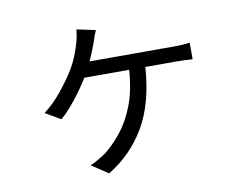

<svg xmlns="http://www.w3.org/2000/svg" viewBox="-76 -717 1151 902"><g transform="rotate(-10 500.0 -265.5)"><path d="M430.2 -592.8Q417.5 -564 411.1 -541Q404.3 -522.5 395 -499Q385.7 -475.6 375 -453.1H775.9Q792 -453.1 814 -454.1Q835.9 -455.1 854 -458V-378.9Q834.5 -380.4 812.7 -381.1Q791 -381.8 775.9 -381.8H628.9Q617.2 -209 551.5 -97.7Q485.8 13.7 375 81.1L295.9 28.8Q311.5 22.5 335.7 8.3Q359.9 -5.9 375 -17.1Q414.1 -48.3 452.1 -95.7Q490.2 -143.1 517.6 -212.9Q544.9 -282.7 551.8 -381.8H337.9Q318.8 -350.6 294.4 -317.1Q270 -283.7 244.9 -254.9Q219.7 -226.1 198.2 -208L125 -251Q171.4 -285.6 211.4 -335.4Q251.5 -385.3 275.9 -424.8Q295.4 -457 308.8 -490.5Q322.3 -523.9 330.1 -553.2Q337.9 -580.6 340.8 -611.8Z"/></g></svg>

Font: Source Han Sans CN
Style: Regular
Weight: 400
Designer: Ryoko NISHIZUKA  (kana, bopomofo & ideographs); Paul D. Hunt (Latin, Greek & Cyrillic); Sandoll Communications , Soo-you
Foundry: Adobe
Version: Version 2.004;hotconv 1.0.118;makeotfexe 2.5.65603